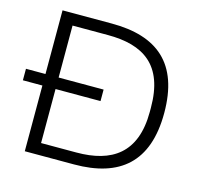

<svg xmlns="http://www.w3.org/2000/svg" viewBox="-101 -794 940 903"><g transform="rotate(15 369.5 -343.0)"><path d="M95 0H335C556 0 682 -103 682 -343C682 -585 556 -686 335 -686H95V-376H0V-320H95ZM159 -57V-320H378V-376H159V-629H331C504 -629 615 -560 615 -351V-331C615 -129 502 -57 331 -57Z"/></g></svg>

Font: Archivo ExtraLight
Style: Regular
Weight: 200
Designer: Hector Gatti
Foundry: Omnibus-Type
Version: Version 2.001